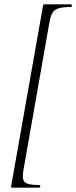

<svg xmlns="http://www.w3.org/2000/svg" viewBox="-20 -745 350 882"><path d="M37 117Q32 117 31 115Q30 113 32 106L177 -715Q178 -722 179.5 -723.5Q181 -725 186 -725Q218 -725 252.5 -725Q287 -725 306 -725Q310 -725 310 -719Q310 -713 306 -713Q270 -713 250 -707Q230 -701 221 -686Q212 -671 207 -642L88 34Q80 77 93 91Q106 105 160 105Q165 105 165 111Q165 117 160 117Q140 117 104.5 117Q69 117 37 117Z"/></svg>

Font: Cormorant Light Light
Style: Italic
Weight: 300
Italic angle: -10°
Version: Version 4.000